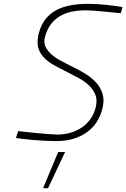

<svg xmlns="http://www.w3.org/2000/svg" viewBox="-20 -730 660 1003"><path d="M611 -661Q574 -664 540 -668Q511 -671 479.5 -673.5Q448 -676 425 -676Q388 -676 354.5 -669Q321 -662 293.5 -646Q266 -630 245.5 -603Q225 -576 215 -537Q207 -508 218 -485.5Q229 -463 250.5 -444.5Q272 -426 301 -411Q330 -396 359 -381Q392 -365 424.5 -345.5Q457 -326 480.5 -300.5Q504 -275 515 -242.5Q526 -210 516 -167Q509 -135 492 -104Q475 -73 446 -48.5Q417 -24 374 -8.5Q331 7 272 7Q248 7 218 5.5Q188 4 158 1.5Q128 -1 102.5 -4Q77 -7 63 -9L75 -45Q92 -43 121.5 -40Q151 -37 181.5 -34Q212 -31 239.5 -29Q267 -27 279 -27Q313 -27 346 -36Q379 -45 406.5 -63.5Q434 -82 453.5 -109.5Q473 -137 481 -174Q489 -210 477.5 -237Q466 -264 443.5 -285Q421 -306 391.5 -322Q362 -338 334 -352Q305 -367 274 -383Q243 -399 219 -420Q195 -441 183 -470.5Q171 -500 180 -544Q197 -627 259.5 -668.5Q322 -710 442 -710Q462 -710 486.5 -708.5Q511 -707 535.5 -704.5Q560 -702 582.5 -699Q605 -696 620 -693ZM284 64H320L231 253H205Z"/></svg>

Font: Panefresco 1wt
Style: Italic
Weight: 250
Version: Version 1.000